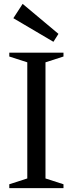

<svg xmlns="http://www.w3.org/2000/svg" viewBox="-20 -972 376 992"><path d="M28 -20 121 -50V-650L28 -680V-700H308V-680L215 -650V-50L308 -20V0H28ZM49 -878 97 -952 282 -797 256 -756Z"/></svg>

Font: Wittgenstein
Style: Regular
Weight: 400
Designer: Jörg Drees
Foundry: Jörg Drees
Version: Version 1.003;Glyphs 3.1.2 (3151)